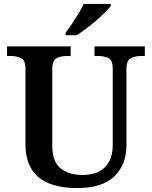

<svg xmlns="http://www.w3.org/2000/svg" viewBox="-20 -951 776 981"><path d="M374 10Q294 10 234.5 -12.5Q175 -35 142.5 -85Q110 -135 110 -217V-601Q110 -643 87.5 -654Q65 -665 34 -665H16V-714H341V-665H322Q291 -665 269 -653.5Q247 -642 247 -597V-210Q247 -125 289.5 -91Q332 -57 402 -57Q477 -57 516.5 -97Q556 -137 556 -211V-601Q556 -643 534 -654Q512 -665 481 -665H463V-714H720V-665H701Q670 -665 648 -653.5Q626 -642 626 -597V-209Q626 -109 564 -49.5Q502 10 374 10ZM315 -784Q330 -803 347.5 -829Q365 -855 381.5 -882Q398 -909 408 -931H546V-921Q537 -908 517 -888Q497 -868 471.5 -846Q446 -824 420 -804.5Q394 -785 372 -771H315Z"/></svg>

Font: Noto Serif Malayalam SemiBold
Style: Regular
Weight: 600
Designer: Indian type Foundry, Jelle Bosma, Monotype Design Team
Foundry: Monotype Imaging Inc.
Version: Version 2.104; ttfautohint (v1.8.4.7-5d5b)